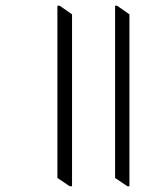

<svg xmlns="http://www.w3.org/2000/svg" viewBox="-20 -643 568 669"><path d="M223 6H231V-593L188 -623H180V-23ZM424 6H431V-593L388 -623H381V-23Z"/></svg>

Font: Noto Serif Devanagari SemiCondensed Light
Style: Regular
Weight: 300
Width: 4
Designer: Universal Thirst, Indian Type Foundry and the Monotype Design Team
Foundry: Monotype Imaging Inc.
Version: Version 2.004